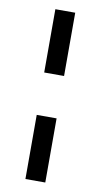

<svg xmlns="http://www.w3.org/2000/svg" viewBox="-80 -714 394 753"><g transform="rotate(10 117.0 -338.0)"><path d="M156.9 -424.2V-676.2H77.8V-424.2ZM156.9 0V-255.4H77.8V0Z"/></g></svg>

Font: Estedad-FD VF
Style: Regular
Weight: 100
Designer: Amin Abedi
Version: Version 7.3